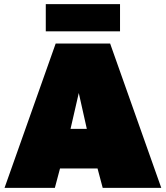

<svg xmlns="http://www.w3.org/2000/svg" viewBox="-20 -911 804 931"><path d="M2 0 250 -700H514L762 0H478L453 -94H271L246 0ZM322 -286H401L362 -460ZM202 -759V-891H562V-759Z"/></svg>

Font: Golos Text Black
Style: Regular
Weight: 900
Designer: A.Korolkova, Vitaly Kuzmin
Foundry: ParaType Ltd
Version: Version 2.004